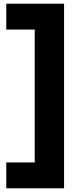

<svg xmlns="http://www.w3.org/2000/svg" viewBox="-20 -820 422 1040"><path d="M14 200H327V-800H14V-660H168V60H14Z"/></svg>

Font: Aspekta 800
Style: Regular
Weight: 800
Designer: Ivo Dolenc
Version: Version 2.000